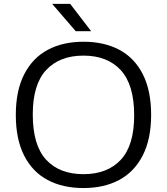

<svg xmlns="http://www.w3.org/2000/svg" viewBox="-20 -966 866 996"><path d="M62 -370Q62 -496 105.8 -581Q149.5 -666 228.2 -707.8Q307 -749.5 413 -749.5Q520 -749.5 598.8 -707.8Q677.5 -666 720.8 -581Q764 -496 764 -370Q764 -244.5 720.2 -159.2Q676.5 -74 597.8 -32.2Q519 9.5 413 9.5Q306 9.5 227.2 -32.2Q148.5 -74 105.2 -159Q62 -244 62 -370ZM676 -367.5Q676 -526.5 606.5 -602Q537 -677.5 413 -677.5Q289.5 -677.5 219.8 -603Q150 -528.5 150 -372.5Q150 -212.5 219.2 -137.5Q288.5 -62.5 413 -62.5Q537 -62.5 606.5 -137Q676 -211.5 676 -367.5ZM373 -804 250.5 -946H344L453 -804Z"/></svg>

Font: Encode Sans Expanded
Style: Regular
Weight: 400
Width: 7
Designer: Multiple Designers
Foundry: Impallari Type
Version: Version 2.000